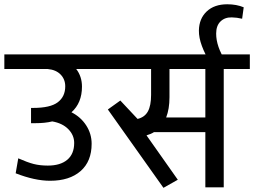

<svg xmlns="http://www.w3.org/2000/svg" viewBox="-35 -880 1193 902"><path d="M200.7 -30.8H200.2Q128.4 -30.8 38.6 -65.9L50.8 -136.2Q93.8 -117.2 123.3 -109.6Q152.8 -102.1 189.5 -102.1Q248.5 -102.1 281 -129.4Q313.5 -156.7 313.5 -208.5Q313.5 -245.1 285.9 -273.2Q258.3 -301.3 210.4 -309.6Q177.2 -301.3 130.9 -301.3H110.8V-373H120.6Q201.7 -373 236.6 -399.7Q271.5 -426.3 271.5 -474.6Q271.5 -507.3 249.8 -529.8Q228 -552.2 189.5 -555.7H-14.6V-624.5H480V-555.7H323.2Q350.1 -520.5 350.1 -473.1Q350.1 -396.5 300.8 -352.5Q344.2 -330.6 369.9 -291Q395.5 -251.5 395.5 -204.6Q395.5 -121.6 343.5 -76.2Q291.5 -30.8 200.7 -30.8Z M674.8 -434.1V-555.7H450.7V-624.5H1138.7V-555.7H1016.1V0H929.7V-259.3H688.5Q673.8 -250 653.3 -244.1L800.3 -35.6L732.9 2.4L471.7 -365.7L530.3 -407.7L611.3 -321.3Q644.5 -329.1 659.7 -356.4Q674.8 -383.8 674.8 -434.1ZM761.2 -422.9Q761.2 -368.2 745.6 -328.1H929.7V-555.7H761.2Z M1032.7 -859.9Q1076.2 -859.9 1109.9 -845.7L1102.5 -792Q1077.6 -797.9 1054.2 -798.3Q1022 -799.3 1001.2 -779.5Q980.5 -759.8 980.5 -722.2Q980.5 -661.6 1024.4 -593.8H948.7Q928.2 -624.5 913.6 -663.8Q898.9 -703.1 899.4 -736.8Q900.4 -792.5 936 -826.2Q971.7 -859.9 1032.7 -859.9Z"/></svg>

Font: Yantramanav
Style: Regular
Weight: 400
Version: Version 1.001;PS 1.0;hotconv 1.0.72;makeotf.lib2.5.5900; ttf